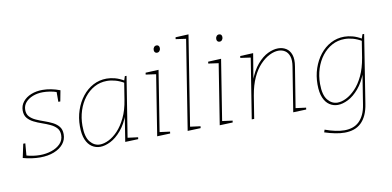

<svg xmlns="http://www.w3.org/2000/svg" viewBox="-87 -1040 3163 1551"><g transform="rotate(-10 1494.0 -264.5)"><path d="M171 6Q139 6 102.5 1Q66 -4 31 -14L55 -127H72L63 -19L58 -30Q85 -22 115 -17.5Q145 -13 172 -13Q223 -13 268 -28Q313 -43 341 -72Q369 -101 369 -143Q369 -179 349.5 -200.5Q330 -222 299 -236.5Q268 -251 233 -263Q198 -275 167 -290.5Q136 -306 116.5 -329.5Q97 -353 97 -391Q97 -432 122 -463Q147 -494 189 -511Q231 -528 283 -528Q317 -528 353 -521Q389 -514 426 -500L409 -411H393V-500L400 -489Q369 -500 338.5 -504.5Q308 -509 283 -509Q238 -509 200.5 -494.5Q163 -480 140.5 -454Q118 -428 118 -392Q118 -358 137.5 -337Q157 -316 188 -302Q219 -288 254 -276Q289 -264 320 -248.5Q351 -233 370.5 -209Q390 -185 390 -146Q390 -101 362.5 -67Q335 -33 285.5 -13.5Q236 6 171 6Z M664 6Q627 6 596.5 -14Q566 -34 548 -76Q530 -118 530 -185Q530 -255 551 -317Q572 -379 609.5 -426.5Q647 -474 698 -501Q749 -528 809 -528Q841 -528 877 -518.5Q913 -509 953 -485L945 -482L958 -522H972L892 -19L885 -29L978 -17L976 -2L869 2L904 -220L910 -221Q881 -141 838 -90.5Q795 -40 749 -17Q703 6 664 6ZM665 -13Q698 -13 737 -32Q776 -51 813 -90Q850 -129 879.5 -190Q909 -251 922 -335L945 -479L950 -467Q913 -489 877.5 -499Q842 -509 808 -509Q752 -509 705 -483.5Q658 -458 623.5 -413.5Q589 -369 570 -310.5Q551 -252 551 -186Q551 -95 584.5 -54Q618 -13 665 -13Z M1131 2 1211 -502 1219 -492 1126 -505 1128 -520 1235 -525 1155 -22 1150 -29 1240 -17 1238 -2ZM1247 -663Q1237 -663 1230.5 -670Q1224 -677 1224 -689Q1224 -703 1232 -712.5Q1240 -722 1253 -722Q1264 -722 1270 -715Q1276 -708 1276 -696Q1276 -682 1268 -672.5Q1260 -663 1247 -663Z M1381 2 1499 -741 1505 -732 1414 -745 1416 -760 1523 -765 1405 -22 1400 -29 1490 -17 1488 -2Z M1644 2 1724 -502 1732 -492 1639 -505 1641 -520 1748 -525 1668 -22 1663 -29 1753 -17 1751 -2ZM1760 -663Q1750 -663 1743.5 -670Q1737 -677 1737 -689Q1737 -703 1745 -712.5Q1753 -722 1766 -722Q1777 -722 1783 -715Q1789 -708 1789 -696Q1789 -682 1781 -672.5Q1773 -663 1760 -663Z M2247 2 2305 -361Q2314 -414 2303 -446.5Q2292 -479 2268.5 -494Q2245 -509 2215 -509Q2181 -509 2142 -490Q2103 -471 2065.5 -432Q2028 -393 1999.5 -332Q1971 -271 1957 -187L1927 0H1907L1987 -502L1993 -492L1902 -505L1904 -520L2011 -525L1974 -302L1969 -301Q2001 -386 2043.5 -435.5Q2086 -485 2131 -506.5Q2176 -528 2215 -528Q2252 -528 2280.5 -510.5Q2309 -493 2322 -456Q2335 -419 2325 -360L2270 -19L2263 -29L2356 -17L2354 -2Z M2628 236Q2593 236 2552 228Q2511 220 2465 205L2472 184Q2516 200 2556 208.5Q2596 217 2630 217Q2667 217 2697.5 206.5Q2728 196 2751 174Q2774 152 2790 118Q2806 84 2813 37L2854 -221H2859Q2830 -141 2787 -90.5Q2744 -40 2698 -17Q2652 6 2613 6Q2576 6 2545.5 -14Q2515 -34 2497 -76Q2479 -118 2479 -185Q2479 -255 2500 -317Q2521 -379 2558.5 -426.5Q2596 -474 2647 -501Q2698 -528 2758 -528Q2790 -528 2826 -518.5Q2862 -509 2902 -485L2894 -483L2907 -522H2921L2833 35Q2825 88 2807.5 126Q2790 164 2764 188.5Q2738 213 2704 224.5Q2670 236 2628 236ZM2614 -13Q2647 -13 2685.5 -32Q2724 -51 2761.5 -90Q2799 -129 2828 -190Q2857 -251 2871 -335L2894 -479L2899 -467Q2862 -489 2826.5 -499Q2791 -509 2757 -509Q2701 -509 2654 -483.5Q2607 -458 2572.5 -413.5Q2538 -369 2519 -310.5Q2500 -252 2500 -186Q2500 -95 2533.5 -54Q2567 -13 2614 -13Z"/></g></svg>

Font: Bitter Thin
Style: Italic
Weight: 100
Italic angle: -9°
Designer: Sol Matas, and Bitter project Authors
Foundry: Sol Matas
Version: Version 2.002